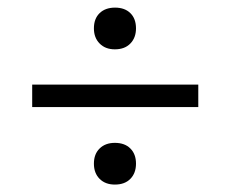

<svg xmlns="http://www.w3.org/2000/svg" viewBox="-20 -549 606 504"><path d="M281.5 -419.5Q256.5 -419.5 241.5 -434.8Q226.5 -450 226.5 -474.5Q226.5 -500 241.5 -514.5Q256.5 -529 282 -529Q307.5 -529 322.2 -514.5Q337 -500 337 -474.5Q337 -450 322.2 -434.8Q307.5 -419.5 281.5 -419.5ZM64.5 -268V-327H500.5V-268ZM281.5 -64.5Q256.5 -64.5 241.5 -79.5Q226.5 -94.5 226.5 -119.5Q226.5 -144.5 241.5 -159.2Q256.5 -174 281.5 -174Q307.5 -174 322.2 -159.2Q337 -144.5 337 -119.5Q337 -94.5 322.2 -79.5Q307.5 -64.5 281.5 -64.5Z"/></svg>

Font: Heraclito Light
Style: Regular
Weight: 300
Designer: Kostas Bartsokas (font) & Cristiano Sobral (main changes)
Foundry: Kostas Bartsokas (font) & Cristiano Sobral (main changes)
Version: Version 1.00;July 8, 2020;FontCreator 13.0.0.2655 64-bit